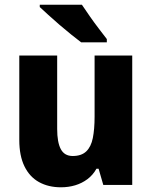

<svg xmlns="http://www.w3.org/2000/svg" viewBox="-20 -786 646 816"><path d="M542 -550V0H419L399 -69H390Q375 -42 351.5 -24.5Q328 -7 299.5 1.5Q271 10 239 10Q186 10 146 -12Q106 -34 84 -79Q62 -124 62 -191V-550H223V-238Q223 -181 238.5 -152Q254 -123 289 -123Q326 -123 346.5 -142.5Q367 -162 374.5 -199.5Q382 -237 382 -290V-550ZM328 -766Q342 -745 361.5 -717Q381 -689 401 -663Q421 -637 434 -620V-606H325Q308 -619 283.5 -638.5Q259 -658 233.5 -680Q208 -702 185.5 -722.5Q163 -743 149 -756V-766Z"/></svg>

Font: Noto Sans Khmer SemiCondensed ExtraBold
Style: Regular
Weight: 800
Width: 4
Designer: Danh Hong and the Monotype Design Team
Foundry: Monotype Imaging Inc.
Version: Version 2.004